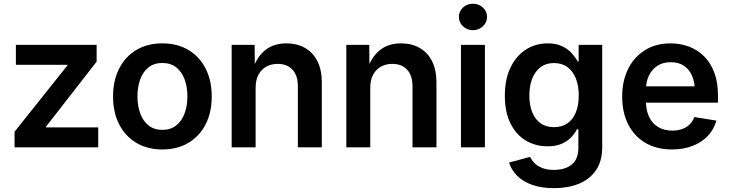

<svg xmlns="http://www.w3.org/2000/svg" viewBox="-20 -775 3835 1010"><path d="M56.6 0V-82L334.5 -430.7V-434.1H63.5V-539.1H488.3V-450.7L221.7 -108.4V-105H496.6V0Z M834 11.2Q755.4 11.2 697 -23.7Q638.7 -58.6 606.7 -121.3Q574.7 -184.1 574.7 -267.6Q574.7 -351.1 606.7 -414.1Q638.7 -477.1 697 -512Q755.4 -546.9 834 -546.9Q913.1 -546.9 971.4 -512Q1029.8 -477.1 1061.8 -414.1Q1093.8 -351.1 1093.8 -267.6Q1093.8 -184.1 1061.8 -121.3Q1029.8 -58.6 971.4 -23.7Q913.1 11.2 834 11.2ZM834 -91.8Q877.4 -91.8 906.7 -115Q936 -138.2 950.9 -178Q965.8 -217.8 965.8 -267.6Q965.8 -318.4 950.9 -358.2Q936 -397.9 906.7 -420.9Q877.4 -443.8 834 -443.8Q791 -443.8 761.7 -420.9Q732.4 -397.9 717.8 -358.2Q703.1 -318.4 703.1 -267.6Q703.1 -217.8 717.8 -178Q732.4 -138.2 761.7 -115Q791 -91.8 834 -91.8Z M1324.7 -313.5V0H1198.7V-539.1H1319.3L1320.8 -405.3H1307.6Q1330.6 -475.6 1375.2 -511.2Q1419.9 -546.9 1486.8 -546.9Q1542.5 -546.9 1584.5 -522.9Q1626.5 -499 1649.7 -453.1Q1672.9 -407.2 1672.9 -341.3V0H1546.9V-321.8Q1546.9 -377.4 1518.8 -408.2Q1490.7 -439 1440.4 -439Q1407.2 -439 1381.1 -424.6Q1355 -410.2 1339.8 -382.3Q1324.7 -354.5 1324.7 -313.5Z M1927.7 -313.5V0H1801.8V-539.1H1922.4L1923.8 -405.3H1910.6Q1933.6 -475.6 1978.3 -511.2Q2022.9 -546.9 2089.8 -546.9Q2145.5 -546.9 2187.5 -522.9Q2229.5 -499 2252.7 -453.1Q2275.9 -407.2 2275.9 -341.3V0H2149.9V-321.8Q2149.9 -377.4 2121.8 -408.2Q2093.8 -439 2043.5 -439Q2010.3 -439 1984.1 -424.6Q1958 -410.2 1942.9 -382.3Q1927.7 -354.5 1927.7 -313.5Z M2404.8 0V-539.1H2530.8V0ZM2467.8 -616.2Q2437 -616.2 2415.5 -636.7Q2394 -657.2 2394 -686Q2394 -715.3 2415.5 -735.4Q2437 -755.4 2467.8 -755.4Q2498.5 -755.4 2520.3 -735.4Q2542 -715.3 2542 -686Q2542 -657.2 2520.3 -636.7Q2498.5 -616.2 2467.8 -616.2Z M2895 214.8Q2828.6 214.8 2779.8 197.5Q2731 180.2 2700.4 149.7Q2669.9 119.1 2657.7 80.1L2768.6 50.3Q2776.4 66.9 2791.7 82.8Q2807.1 98.6 2832.3 108.6Q2857.4 118.7 2894.5 118.7Q2953.1 118.7 2987.8 90.3Q3022.5 62 3022.5 2.9V-94.7H3014.6Q3003.4 -72.8 2984.1 -52.2Q2964.8 -31.7 2934.6 -18.6Q2904.3 -5.4 2860.4 -5.4Q2796.4 -5.4 2745.6 -35.9Q2694.8 -66.4 2665.3 -125.7Q2635.7 -185.1 2635.7 -271Q2635.7 -358.4 2665.5 -419.9Q2695.3 -481.4 2746.3 -514.2Q2797.4 -546.9 2860.8 -546.9Q2905.8 -546.9 2936.5 -532.2Q2967.3 -517.6 2987.1 -495.6Q3006.8 -473.6 3018.6 -451.7H3023.9V-539.1H3147.9V-1.5Q3147.9 72.8 3115 120.6Q3082 168.5 3024.9 191.7Q2967.8 214.8 2895 214.8ZM2894 -106Q2935.5 -106 2964.6 -126Q2993.7 -146 3009 -183.3Q3024.4 -220.7 3024.4 -272.5Q3024.4 -323.7 3009.3 -362.1Q2994.1 -400.4 2965.1 -421.9Q2936 -443.4 2894 -443.4Q2852.5 -443.4 2823.5 -421.4Q2794.4 -399.4 2779.5 -361.1Q2764.6 -322.8 2764.6 -272.5Q2764.6 -221.7 2779.8 -184.3Q2794.9 -147 2823.7 -126.5Q2852.5 -106 2894 -106Z M3515.1 11.2Q3434.1 11.2 3375.2 -23.4Q3316.4 -58.1 3284.7 -120.6Q3252.9 -183.1 3252.9 -267.1Q3252.9 -349.6 3284.4 -412.8Q3315.9 -476.1 3373.3 -511.5Q3430.7 -546.9 3507.3 -546.9Q3558.6 -546.9 3603.8 -530Q3648.9 -513.2 3683.3 -479.2Q3717.8 -445.3 3737.3 -393.8Q3756.8 -342.3 3756.8 -272.9V-234.9H3310.5V-320.8H3693.8L3635.3 -295.9Q3635.3 -341.8 3620.6 -376Q3606 -410.2 3577.9 -429Q3549.8 -447.8 3508.3 -447.8Q3467.3 -447.8 3438 -428.7Q3408.7 -409.7 3393.3 -376.7Q3377.9 -343.8 3377.9 -302.7V-244.6Q3377.9 -194.3 3395 -159.2Q3412.1 -124 3443.6 -106Q3475.1 -87.9 3517.1 -87.9Q3545.4 -87.9 3568.4 -96.2Q3591.3 -104.5 3607.7 -120.4Q3624 -136.2 3632.3 -159.2L3748.5 -140.6Q3736.3 -95.2 3704.3 -61Q3672.4 -26.9 3624 -7.8Q3575.7 11.2 3515.1 11.2Z"/></svg>

Font: Inter 18pt SemiBold
Style: Regular
Weight: 600
Designer: Rasmus Andersson
Foundry: rsms
Version: Version 4.001;git-66647c0bb